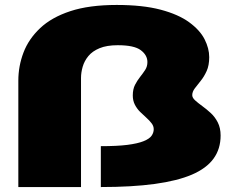

<svg xmlns="http://www.w3.org/2000/svg" viewBox="-20 -755 956 775"><path d="M54 0H307V-440Q307 -462.5 313.8 -485.8Q320.5 -509 336.8 -528.8Q353 -548.5 382 -560.5Q411 -572.5 455.5 -572.5Q521.5 -572.5 548.2 -552.5Q575 -532.5 575 -504.5Q575 -486.5 566 -472.8Q557 -459 545.5 -444.5Q534 -430 525 -412.5Q516 -395 516 -369.5Q516 -349 524.2 -332.8Q532.5 -316.5 545.2 -303.8Q558 -291 570.8 -279.8Q583.5 -268.5 592 -257.2Q600.5 -246 600.5 -233.5Q600.5 -219.5 591.8 -207Q583 -194.5 559.2 -185Q535.5 -175.5 494 -170.2Q452.5 -165 387 -165V0Q513 0 604.5 -12.5Q696 -25 754.8 -50.2Q813.5 -75.5 842 -114.8Q870.5 -154 870.5 -208Q870.5 -238.5 859 -261Q847.5 -283.5 830.2 -299.2Q813 -315 796 -327.2Q779 -339.5 767.5 -350Q756 -360.5 756 -371Q756 -384.5 766.2 -398.2Q776.5 -412 790 -428.5Q803.5 -445 814 -468Q824.5 -491 824.5 -524.5Q824.5 -559.5 805.8 -596.5Q787 -633.5 743.5 -665.2Q700 -697 628 -716Q556 -735 451 -735Q340 -735 264 -710Q188 -685 141.8 -641.2Q95.5 -597.5 74.8 -542.8Q54 -488 54 -429.5Z"/></svg>

Font: Anybody Expanded Black
Style: Regular
Weight: 900
Width: 7
Designer: Tyler Finck
Foundry: Etcetera Type Company
Version: Version 1.113;gftools[0.9.25]